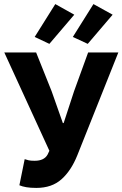

<svg xmlns="http://www.w3.org/2000/svg" viewBox="-20 -909 600 941"><path d="M158 12Q129 12 109 8.5Q89 5 75 -1L101 -129Q110 -126 120 -123.5Q130 -121 150 -121Q196 -121 213 -151L222 -170L1 -652H157L233 -462L288 -306H292L343 -462L412 -652H560L359 -148Q329 -73 281.5 -30.5Q234 12 158 12ZM150 -728 251 -889 344 -837 222 -694ZM337 -728 438 -889 532 -837 410 -694Z"/></svg>

Font: Giro Regular
Style: Bold
Weight: 700
Designer: Paul D. Hunt
Foundry: Adobe Systems Incorporated
Version: Version 1.000;PS 1.0;hotconv 1.0.88;makeotf.lib2.5.647800